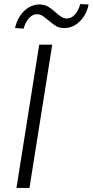

<svg xmlns="http://www.w3.org/2000/svg" viewBox="-20 -925 456 945"><path d="M61 0 173 -705H237L125 0ZM96 -784 54 -787Q61 -820 78.5 -846.5Q96 -873 121 -888Q146 -903 173 -903Q201 -903 220 -890.5Q239 -878 254 -864Q267 -852 280.5 -843Q294 -834 309 -834Q331 -834 348.5 -853Q366 -872 375 -905L416 -903Q406 -852 372.5 -819.5Q339 -787 297 -787Q270 -787 252 -799Q234 -811 217 -826Q204 -837 191 -846Q178 -855 162 -855Q140 -855 123 -836Q106 -817 96 -784Z"/></svg>

Font: Nunito Sans 7pt Condensed Light
Style: Italic
Weight: 300
Width: 3
Italic angle: -9°
Designer: Vernon Adams
Foundry: Vernon Adams
Version: Version 3.101;gftools[0.9.27]